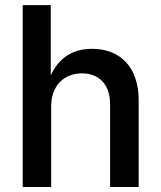

<svg xmlns="http://www.w3.org/2000/svg" viewBox="-20 -748 645 768"><path d="M184.6 -322.3C184.6 -406.2 236.8 -454.6 308.1 -454.6C377.9 -454.6 420.4 -408.2 420.4 -331.5V0H534.7V-346.7C534.7 -480.5 460 -552.7 348.1 -552.7C272.9 -552.7 216.8 -519 183.1 -446.8V-727.5H70.8V0H184.6Z"/></svg>

Font: Raveo Medium
Style: Regular
Weight: 500
Designer: Jakub Foglar, Rasmus Andersson (Inter)
Foundry: Jakubfoglar.com
Version: Version 1.100;Glyphs 3.2.3 (3260)